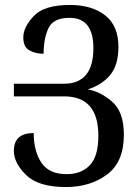

<svg xmlns="http://www.w3.org/2000/svg" viewBox="-20 -744 560 775"><path d="M246 11Q344 11 412 -39.5Q480 -90 480 -200Q480 -294 431 -335Q382 -376 334 -383Q391 -401 424.5 -441Q458 -481 458 -555Q458 -640 404.5 -682Q351 -724 262 -724Q158 -724 116 -679Q74 -634 74 -593Q74 -554 99 -540.5Q124 -527 156 -527Q156 -588 175.5 -630Q195 -672 261 -672Q357 -672 357 -550Q357 -406 238 -406H36V-355H239Q377 -355 377 -196Q377 -113 342.5 -77Q308 -41 249 -41Q178 -41 147 -87.5Q116 -134 116 -207Q36 -207 36 -135Q36 -86 85.5 -37.5Q135 11 246 11Z"/></svg>

Font: Noto Serif Armenian ExtraCondensed Semi
Style: Regular
Weight: 600
Width: 3
Designer: Monotype Design Team
Foundry: Monotype Imaging Inc.
Version: Version 1.901